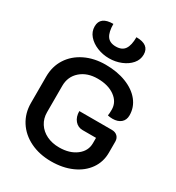

<svg xmlns="http://www.w3.org/2000/svg" viewBox="-224 -1097 1138 1241"><g transform="rotate(30 345.0 -476.5)"><path d="M48 -253V-450Q48 -526 85.5 -584.5Q123 -643 190.5 -676Q258 -709 344 -709Q430 -709 497.5 -682.5Q565 -656 602.5 -609Q640 -562 640 -502Q640 -467 617 -447.5Q594 -428 555 -428Q536 -428 519 -432Q522 -447 522 -476Q522 -533 472.5 -569Q423 -605 344 -605Q266 -605 217 -562Q168 -519 168 -450V-253Q168 -207 191 -171Q214 -135 255 -115Q296 -95 349 -95Q426 -95 475.5 -132.5Q525 -170 525 -228V-268H425Q390 -268 367.5 -294.5Q345 -321 345 -364H588Q614 -364 629.5 -349Q645 -334 645 -309V-226Q645 -158 607.5 -104.5Q570 -51 502.5 -21Q435 9 349 9Q261 9 192.5 -24.5Q124 -58 86 -117.5Q48 -177 48 -253ZM157 -888Q157 -962 254 -962Q254 -902 274 -872.5Q294 -843 340 -843Q386 -843 406 -872.5Q426 -902 426 -962Q523 -962 523 -888Q523 -849 497 -819Q471 -789 429 -772Q387 -755 340 -755Q293 -755 251 -772Q209 -789 183 -819Q157 -849 157 -888Z"/></g></svg>

Font: K2D SemiBold
Style: Regular
Weight: 600
Designer: Katatrad Aksorn Co.,Ltd.
Foundry: Cadson Demak Co.,Ltd.
Version: Version 1.000; ttfautohint (v1.6)